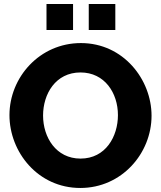

<svg xmlns="http://www.w3.org/2000/svg" viewBox="-20 -928 800 954"><path d="M211 -779H343V-908H211ZM421 -779H553V-908H421ZM27 -356C27 -173 168 6 379 6C585 6 733 -166 733 -353C733 -533 593 -714 382 -714C177 -714 27 -544 27 -356ZM380 -140C259 -140 194 -245 194 -354C194 -461 256 -568 380 -568C500 -568 566 -466 566 -356C566 -250 505 -140 380 -140Z"/></svg>

Font: FIGSv2-sans-serif ExtraBold
Style: Regular
Weight: 800
Designer: Matt McInerney, Pablo Impallari, Rodrigo Fuenzalida,Mirko Velimirovic
Foundry: Matt McInerney, Pablo Impallari, Rodrigo Fuenzalida
Version: Version 4.021;hotconv 1.0.109;makeotfexe 2.5.65596